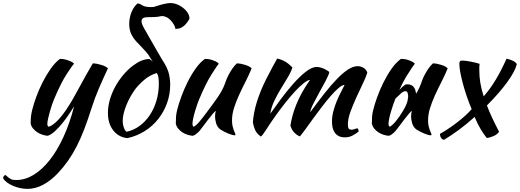

<svg xmlns="http://www.w3.org/2000/svg" viewBox="-114 -852 3339 1233"><path d="M473 -155Q450 -82 427 -22Q404 38 378 88.5Q352 139 322 181.5Q292 224 256 262Q210 310 161 335.5Q112 361 63 361Q38 361 13.5 355.5Q-11 350 -32.5 340.5Q-54 331 -70.5 318.5Q-87 306 -94 292Q-94 280 -80 271Q-68 282 -60 288Q-52 294 -44.5 298Q-37 302 -28.5 303Q-20 304 -9 304Q48 304 102.5 270.5Q157 237 205.5 175.5Q254 114 294 26.5Q334 -61 362 -169Q349 -149 330 -120Q311 -91 288 -62.5Q265 -34 240.5 -11Q216 12 193 20Q177 19 159.5 13.5Q142 8 126.5 -2Q111 -12 99 -26Q87 -40 83 -58Q83 -87 85 -104.5Q87 -122 92 -143Q101 -181 118.5 -229Q136 -277 159.5 -323.5Q183 -370 211.5 -410.5Q240 -451 271 -474Q279 -474 291 -472.5Q303 -471 316 -467Q329 -463 341 -457.5Q353 -452 362 -443Q351 -433 314 -376Q277 -319 232 -212Q227 -201 220 -180Q213 -159 206.5 -136Q200 -113 195 -91Q190 -69 190 -56Q190 -48 192.5 -44Q195 -40 197 -38Q215 -41 245 -67.5Q275 -94 313 -150Q337 -186 357 -221.5Q377 -257 396.5 -293Q416 -329 437 -367Q458 -405 482 -445Q495 -445 510 -442Q525 -439 539 -434.5Q553 -430 563.5 -424.5Q574 -419 579 -413Q548 -347 521 -284Q494 -221 473 -155Z M755 -280Q738 -257 723 -230Q708 -203 697 -175.5Q686 -148 680 -122.5Q674 -97 674 -77Q674 -53 682 -31Q690 -9 700 -6Q745 -16 782.5 -43.5Q820 -71 847.5 -112Q875 -153 890.5 -205Q906 -257 906 -316Q906 -342 903 -357Q900 -372 893 -383Q849 -370 814.5 -341Q780 -312 755 -280ZM976 -349Q979 -332 979 -309Q979 -246 958.5 -189.5Q938 -133 901.5 -87Q865 -41 814.5 -9.5Q764 22 704 35Q647 29 613 -15Q579 -59 579 -127Q579 -167 591 -210Q603 -253 625 -293.5Q647 -334 677 -370Q707 -406 742 -432Q797 -473 845 -473Q857 -467 868 -455L852 -479Q840 -501 823.5 -519.5Q807 -538 791 -554.5Q775 -571 760 -587Q745 -603 735 -622Q721 -645 717.5 -673.5Q714 -702 718.5 -730.5Q723 -759 735.5 -785Q748 -811 768 -829Q779 -832 799.5 -818Q820 -804 872 -807Q891 -813 914 -820Q937 -827 962.5 -831Q988 -835 1015 -827Q1031 -822 1047 -812Q1063 -802 1075.5 -789.5Q1088 -777 1095.5 -762.5Q1103 -748 1103 -733Q1099 -724 1091 -712.5Q1083 -701 1072 -690Q1061 -679 1046 -672.5Q1031 -666 1011 -667Q1013 -673 1007.5 -684.5Q1002 -696 993 -708.5Q984 -721 971.5 -731.5Q959 -742 944 -746Q932 -750 921.5 -748.5Q911 -747 901 -744.5Q891 -742 831.5 -741.5Q772 -741 809 -674.5Q846 -608 895 -524Q900 -516 901 -514Q923 -476 926 -471Q930 -464 934.5 -457.5Q939 -451 945 -440Q972 -393 976 -349Z M1299 -22Q1280 -38 1273.5 -62Q1267 -86 1267 -103Q1267 -124 1272 -139Q1268 -139 1254 -123Q1240 -107 1223.5 -85Q1207 -63 1191 -42Q1175 -21 1167 -11Q1154 3 1142.5 11Q1131 19 1124 20Q1108 19 1090.5 13.5Q1073 8 1057.5 -2Q1042 -12 1030.5 -26Q1019 -40 1015 -58Q1015 -86 1016.5 -104Q1018 -122 1023 -143Q1032 -181 1049.5 -229Q1067 -277 1090 -323.5Q1113 -370 1141.5 -410.5Q1170 -451 1202 -474Q1211 -474 1223 -472.5Q1235 -471 1247.5 -467Q1260 -463 1271.5 -457.5Q1283 -452 1291 -443Q1282 -433 1245.5 -376Q1209 -319 1164 -212Q1159 -201 1152 -180Q1145 -159 1138 -136Q1131 -113 1126.5 -91Q1122 -69 1122 -56Q1122 -48 1124.5 -44Q1127 -40 1129 -38Q1144 -44 1167 -71Q1190 -98 1231 -154Q1241 -168 1254.5 -186Q1268 -204 1282 -224.5Q1296 -245 1308.5 -267Q1321 -289 1329 -311Q1333 -323 1339.5 -339.5Q1346 -356 1355.5 -374Q1365 -392 1377.5 -410.5Q1390 -429 1407 -445Q1420 -445 1435 -442Q1450 -439 1463.5 -434.5Q1477 -430 1487 -424.5Q1497 -419 1502 -413Q1484 -369 1462 -326Q1440 -283 1421 -241.5Q1402 -200 1389 -159Q1376 -118 1376 -79Q1376 -58 1379.5 -42.5Q1383 -27 1387 -16.5Q1391 -6 1394.5 1Q1398 8 1398 13Q1398 14 1396 16Q1395 17 1394 17Q1387 17 1376 14Q1365 11 1351.5 5.5Q1338 0 1324.5 -7Q1311 -14 1299 -22Z M2099 -307Q2083 -306 2060 -286.5Q2037 -267 2010.5 -236.5Q1984 -206 1955.5 -169Q1927 -132 1900.5 -95.5Q1874 -59 1851 -27Q1828 5 1812 24Q1790 15 1774 -2.5Q1758 -20 1751 -46Q1756 -77 1765 -110.5Q1774 -144 1788.5 -180Q1803 -216 1824.5 -255.5Q1846 -295 1877 -339Q1862 -338 1836 -317.5Q1810 -297 1780 -264.5Q1750 -232 1718 -191.5Q1686 -151 1658 -112Q1621 -60 1596.5 -21Q1572 18 1561 25Q1535 6 1525 -16Q1515 -38 1510 -65Q1511 -89 1517.5 -125Q1524 -161 1536 -199Q1559 -272 1595.5 -344Q1632 -416 1666 -476Q1694 -470 1716.5 -457Q1739 -444 1764 -419Q1754 -388 1733 -353.5Q1712 -319 1689 -281Q1666 -243 1647 -203Q1628 -163 1622 -122Q1650 -162 1688.5 -214Q1727 -266 1767.5 -312Q1808 -358 1848 -390Q1888 -422 1920 -422Q1932 -422 1946 -418Q1960 -414 1972 -408Q1984 -402 1992 -396.5Q2000 -391 2001 -388Q1996 -368 1977.5 -333.5Q1959 -299 1938 -261Q1917 -223 1899 -187.5Q1881 -152 1878 -131Q1927 -198 1970 -252.5Q2013 -307 2051 -346Q2089 -385 2121.5 -406Q2154 -427 2183 -427Q2203 -427 2220.5 -416.5Q2238 -406 2245 -386Q2236 -356 2215.5 -314Q2195 -272 2174 -225.5Q2153 -179 2136.5 -134Q2120 -89 2120 -53Q2120 -32 2126 -25.5Q2132 -19 2143 -19Q2155 -19 2165.5 -23.5Q2176 -28 2181 -28Q2187 -24 2188 -18Q2189 -12 2189 -7Q2169 9 2148 19.5Q2127 30 2101 30Q2077 30 2061.5 22Q2046 14 2036 0Q2026 -14 2022 -32Q2018 -50 2018 -71Q2018 -105 2027 -138.5Q2036 -172 2048.5 -202.5Q2061 -233 2075 -259.5Q2089 -286 2099 -307Z M2503 -204Q2509 -229 2506 -245Q2503 -272 2481 -265Q2472 -262 2464 -255Q2456 -248 2448 -240Q2440 -232 2432 -225Q2429 -223 2427 -221Q2425 -216 2423 -212Q2418 -201 2411 -180Q2404 -159 2397 -136Q2390 -113 2385.5 -91Q2381 -69 2381 -56Q2381 -48 2383.5 -44Q2386 -40 2388 -38Q2403 -44 2426 -71Q2449 -98 2473.5 -139Q2498 -180 2503 -204ZM2450 -273Q2458 -282 2466 -290Q2480 -304 2492 -310Q2521 -313 2537 -299Q2553 -285 2557 -256Q2557 -253 2558 -250Q2563 -259 2568 -267Q2580 -289 2588 -311Q2592 -323 2598.5 -339.5Q2605 -356 2614.5 -374Q2624 -392 2636.5 -410.5Q2649 -429 2666 -445Q2679 -445 2694 -442Q2709 -439 2722.5 -434.5Q2736 -430 2746 -424.5Q2756 -419 2761 -413Q2743 -369 2721 -326Q2699 -283 2680 -241.5Q2661 -200 2648 -159Q2635 -118 2635 -79Q2635 -58 2638.5 -42.5Q2642 -27 2646 -16.5Q2650 -6 2653.5 1Q2657 8 2657 13Q2657 14 2655 16Q2654 17 2653 17Q2646 17 2635 14Q2624 11 2610.5 5.5Q2597 0 2583.5 -7Q2570 -14 2558 -22Q2539 -38 2532.5 -62Q2526 -86 2526 -103Q2526 -124 2531 -139Q2527 -139 2513 -123Q2499 -107 2482.5 -85Q2466 -63 2450 -42Q2434 -21 2426 -11Q2413 3 2401.5 11Q2390 19 2383 20Q2367 19 2349.5 13.5Q2332 8 2316.5 -2Q2301 -12 2289.5 -26Q2278 -40 2274 -58Q2274 -86 2275.5 -104Q2277 -122 2282 -143Q2291 -181 2308.5 -229Q2326 -277 2349 -323.5Q2372 -370 2400.5 -410.5Q2429 -451 2461 -474Q2470 -474 2482 -472.5Q2494 -471 2506.5 -467Q2519 -463 2530.5 -457.5Q2542 -452 2550 -443Q2541 -433 2505 -376Q2479 -337 2450 -273Z M3091 -6Q3080 11 3056.5 21.5Q3033 32 3012 34Q2995 14 2974 -20.5Q2953 -55 2934 -101Q2883 -55 2832 -17.5Q2781 20 2737 46Q2726 44 2719 34Q2712 24 2711 8Q2731 -3 2758.5 -21Q2786 -39 2814.5 -60.5Q2843 -82 2869.5 -105.5Q2896 -129 2915 -151Q2898 -191 2883.5 -233.5Q2869 -276 2858.5 -315.5Q2848 -355 2842 -387.5Q2836 -420 2836 -440Q2836 -454 2839.5 -458.5Q2843 -463 2856 -463Q2866 -463 2880.5 -461Q2895 -459 2910 -456Q2925 -453 2940 -449.5Q2955 -446 2966 -442Q2964 -431 2964 -423Q2964 -415 2964 -400Q2964 -361 2970.5 -320.5Q2977 -280 2992 -233Q3033 -280 3068 -337.5Q3103 -395 3139 -475Q3164 -470 3182 -460.5Q3200 -451 3205 -440Q3194 -394 3143 -324Q3092 -254 3013 -175Q3027 -137 3047 -94.5Q3067 -52 3091 -6Z"/></svg>

Font: Sweet Mavka Script
Style: Regular
Weight: 500
Designer: Pablo Impallari/Anastassiya Vishnevskaya
Foundry: Pablo Impallari/ Anastassiya Vishnevskaya
Version: Version 2.0/www.impallari.com/   behance.net/sweetcherry